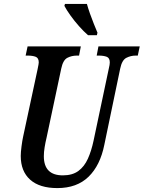

<svg xmlns="http://www.w3.org/2000/svg" viewBox="-20 -951 734 981"><path d="M273 10Q182 10 134 -33Q86 -76 86 -154Q86 -173 90 -203.5Q94 -234 98 -252L172 -597Q178 -625 178 -632Q178 -655 162 -661Q146 -667 121 -667H111L121 -714H393L384 -667H373Q346 -667 324 -655.5Q302 -644 293 -601L218 -248Q212 -223 208 -198.5Q204 -174 204 -153Q204 -55 301 -55Q350 -55 380.5 -77.5Q411 -100 429 -140Q447 -180 458 -232L536 -601Q541 -621 541 -632Q541 -655 525 -661Q509 -667 484 -667H474L483 -714H694L684 -667H673Q648 -667 625.5 -655.5Q603 -644 594 -600L513 -211Q492 -106 432.5 -48Q373 10 273 10ZM430 -771Q408 -790 384 -817Q360 -844 340 -872Q320 -900 309 -921L312 -931H424Q430 -909 439.5 -882Q449 -855 459.5 -829Q470 -803 478 -784L475 -771Z"/></svg>

Font: Noto Serif ExtraCondensed SemiBold
Style: Italic
Weight: 600
Width: 2
Italic angle: -12°
Designer: Monotype Design Team
Foundry: Monotype Imaging Inc.
Version: Version 2.013